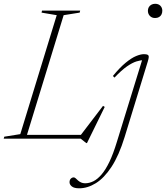

<svg xmlns="http://www.w3.org/2000/svg" viewBox="-48 -731 876 1012"><path d="M287.5 -651 88 0H-28.5L-25.5 -10.5L59 -24L251 -651L171 -664.5L173.5 -675H374.5L372 -664.5ZM369.5 -8.5 495 -173 504 -167.5 410.5 23H406.5L377.5 0H64L70.5 -20H404ZM731.5 -674.5Q731.5 -684.5 736.2 -693Q741 -701.5 749.8 -706.2Q758.5 -711 769.5 -711Q787.5 -711 797.5 -700.5Q807.5 -690 807.5 -674.5Q807.5 -663.5 803.2 -654.8Q799 -646 790.2 -641Q781.5 -636 769.5 -636Q752.5 -636 742 -647Q731.5 -658 731.5 -674.5ZM609 -9Q579 88.5 540 148Q501 207.5 457.2 234.5Q413.5 261.5 369.5 261.5Q343 261.5 330.8 251.8Q318.5 242 318.5 229.5Q318.5 217.5 325.2 210.8Q332 204 340.5 204Q345.5 204 350.8 208.8Q356 213.5 363.5 220.5Q371 227 380 231Q389 235 400.5 235Q423 235 444.5 224.2Q466 213.5 487.2 188.8Q508.5 164 528.8 121.8Q549 79.5 568 17L704.5 -425.5L708.5 -413.5Q692.5 -414 671 -407.2Q649.5 -400.5 621.2 -381Q593 -361.5 555.5 -322L547 -330.5Q583.5 -375 614.2 -400.2Q645 -425.5 669.2 -435.5Q693.5 -445.5 710.5 -445.5Q725 -445.5 730.8 -442Q736.5 -438.5 736 -430Q735.5 -421.5 731 -407Z"/></svg>

Font: Newsreader 24pt ExtraLight
Style: Italic
Weight: 250
Italic angle: -17°
Designer: Hugues Gentile
Foundry: Production Type
Version: Version 1.003